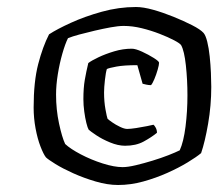

<svg xmlns="http://www.w3.org/2000/svg" viewBox="-20 -749 625 548"><path d="M317 -221Q287 -221 253 -231Q219 -241 189 -254.5Q159 -268 138 -281Q117 -294 111 -300Q104 -309 95.5 -331Q87 -353 81.5 -382.5Q76 -412 76 -442Q76 -516 89 -566Q102 -616 120 -651Q143 -666 182.5 -684Q222 -702 270.5 -715.5Q319 -729 368 -729Q389 -729 417.5 -721Q446 -713 475.5 -701Q505 -689 528.5 -677Q552 -665 561 -655Q567 -648 571.5 -630Q576 -612 578.5 -588Q581 -564 582 -541Q583 -518 583 -501Q583 -448 574 -396Q565 -344 554 -312Q541 -301 515.5 -285.5Q490 -270 457.5 -255.5Q425 -241 389 -231Q353 -221 317 -221ZM337 -333Q317 -333 294 -342.5Q271 -352 254 -363.5Q237 -375 233 -379Q230 -384 226.5 -398Q223 -412 220.5 -430.5Q218 -449 218 -466Q218 -498 222 -521Q226 -544 232 -569Q241 -576 261 -585.5Q281 -595 306 -602.5Q331 -610 356 -610Q367 -610 385.5 -601.5Q404 -593 419 -583.5Q434 -574 434 -570Q434 -564 430 -550Q426 -536 420.5 -523Q415 -510 411 -506Q404 -506 397.5 -507.5Q391 -509 387 -510L372 -563Q334 -563 312.5 -559Q291 -555 285 -552Q282 -543 279.5 -521Q277 -499 277 -485Q277 -459 281 -437Q285 -415 287 -410Q290 -407 300 -400Q310 -393 322.5 -387Q335 -381 343 -381Q352 -381 368.5 -383.5Q385 -386 399.5 -389Q414 -392 418 -393Q421 -391 424.5 -384.5Q428 -378 428 -370Q412 -357 390 -345Q368 -333 337 -333ZM330 -272Q345 -272 368 -277.5Q391 -283 415.5 -290.5Q440 -298 460.5 -306Q481 -314 493 -320Q504 -344 509.5 -387.5Q515 -431 515 -477Q515 -521 510.5 -562.5Q506 -604 497 -620Q494 -625 477 -634Q460 -643 435.5 -652.5Q411 -662 384.5 -668.5Q358 -675 333 -675Q318 -675 296 -671Q274 -667 250.5 -661.5Q227 -656 206.5 -650.5Q186 -645 174 -640Q166 -624 158 -596Q150 -568 145 -537Q140 -506 140 -479Q140 -436 148.5 -396.5Q157 -357 166 -338Q181 -324 210.5 -308.5Q240 -293 273 -282.5Q306 -272 330 -272Z"/></svg>

Font: Texturina 12pt SemiBold
Style: Italic
Weight: 600
Italic angle: -11°
Version: Version 1.002